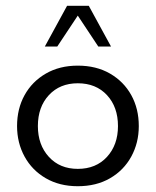

<svg xmlns="http://www.w3.org/2000/svg" viewBox="-20 -634 539 664"><path d="M249 10Q186 10 138.5 -17.5Q91 -45 65 -92.5Q39 -140 39 -198Q39 -258 65 -305Q91 -352 138.5 -379.5Q186 -407 249 -407Q313 -407 360.5 -379.5Q408 -352 434 -305Q460 -258 460 -198Q460 -140 434 -92.5Q408 -45 360.5 -17.5Q313 10 249 10ZM249 -50Q312 -50 350 -91.5Q388 -133 388 -198Q388 -264 350 -305Q312 -346 249 -346Q187 -346 149 -305Q111 -264 111 -198Q111 -133 149 -91.5Q187 -50 249 -50ZM135 -473 212 -614H287L364 -473H320L249 -580L178 -473Z"/></svg>

Font: Rokkitt SemiBold
Style: Regular
Weight: 400
Version: Version 3.103